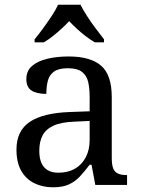

<svg xmlns="http://www.w3.org/2000/svg" viewBox="-20 -786 603 816"><path d="M205 10Q161 10 125.5 -7.5Q90 -25 70 -60.5Q50 -96 50 -150Q50 -230 106.5 -268Q163 -306 278 -310L361 -313V-373Q361 -409 355 -436.5Q349 -464 329 -480Q309 -496 268 -496Q230 -496 210 -482Q190 -468 183.5 -443.5Q177 -419 177 -387Q135 -387 113.5 -401.5Q92 -416 92 -450Q92 -485 116.5 -506Q141 -527 182 -536.5Q223 -546 272 -546Q364 -546 409.5 -507Q455 -468 455 -373V-114Q455 -86 461 -70.5Q467 -55 481 -48.5Q495 -42 517 -42H520V0H385L369 -86H361Q340 -58 320 -36.5Q300 -15 273.5 -2.5Q247 10 205 10ZM228 -52Q269 -52 298.5 -69Q328 -86 344.5 -117.5Q361 -149 361 -191V-272L297 -269Q240 -267 207.5 -252Q175 -237 161 -210.5Q147 -184 147 -145Q147 -114 156 -93.5Q165 -73 183 -62.5Q201 -52 228 -52ZM127 -619Q143 -638 162 -664Q181 -690 199 -717Q217 -744 227 -766H322Q333 -744 350.5 -717Q368 -690 387.5 -664Q407 -638 422 -619V-606H383Q364 -617 344.5 -632Q325 -647 307 -663.5Q289 -680 274 -696Q259 -680 241 -663.5Q223 -647 204 -632Q185 -617 166 -606H127Z"/></svg>

Font: Noto Serif Tamil
Style: Italic
Weight: 400
Italic angle: -12°
Designer: Indian Type Foundry, Tom Grace, and the Monotype Design Team
Foundry: Monotype Imaging Inc.
Version: Version 2.003